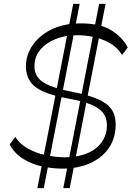

<svg xmlns="http://www.w3.org/2000/svg" viewBox="-20 -858 678 986"><path d="M300 8Q251 8 198 -3Q145 -14 100 -41.5Q55 -69 30 -116L58 -155Q83 -117 125 -94Q167 -71 216 -61Q265 -51 311 -50Q377 -50 426 -70Q475 -90 502 -127.5Q529 -165 529 -215Q529 -252 510 -277.5Q491 -303 447.5 -321Q404 -339 330 -352Q218 -372 166.5 -408Q115 -444 113 -514Q112 -555 130 -595Q148 -635 184.5 -667.5Q221 -700 273.5 -719Q326 -738 394 -738Q495 -738 552.5 -702Q610 -666 636 -614L607 -576Q581 -617 540 -639Q499 -661 454.5 -669.5Q410 -678 371 -677Q314 -677 264.5 -657Q215 -637 185.5 -601Q156 -565 157 -514Q158 -482 176 -458.5Q194 -435 235.5 -418Q277 -401 348 -387Q432 -371 481.5 -349.5Q531 -328 552.5 -297Q574 -266 574 -219Q574 -149 539 -98Q504 -47 442 -19.5Q380 8 300 8ZM172 108 356 -838H389L205 108ZM305 108 489 -838H522L338 108Z"/></svg>

Font: Savate ExtraLight
Style: Italic
Weight: 200
Italic angle: -11°
Designer: Max Esnée
Foundry: Plomb Type
Version: Version 2.000